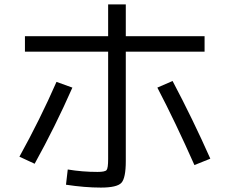

<svg xmlns="http://www.w3.org/2000/svg" viewBox="-20 -817 1040 870"><path d="M93 -653H470V-797H550V-653H907V-583H550V-87Q550 -10 530 11.5Q510 33 437 33Q364 33 279 20L287 -49Q353 -38 422 -38Q456 -38 463 -46.5Q470 -55 470 -96V-583H93ZM236 -446 308 -420Q230 -243 137 -75L68 -107Q162 -277 236 -446ZM693 -420 762 -450Q854 -276 933 -98L861 -69Q775 -263 693 -420Z"/></svg>

Font: M PLUS 1p
Style: Regular
Weight: 400
Version: Version 1.062